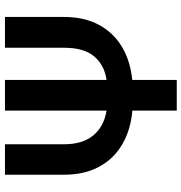

<svg xmlns="http://www.w3.org/2000/svg" viewBox="2 -770 768 813"><g transform="rotate(-90 386.5 -364.0)"><path d="M454.1 -727.5V-297.4Q516.6 -306.2 553.5 -349.4Q590.3 -392.6 590.3 -477.5V-727.5H720.7V-477.5Q720.7 -391.1 687 -329.1Q653.3 -267.1 593.5 -231.7Q533.7 -196.3 454.1 -188.5V0H324.2V-188Q243.7 -194.8 182.4 -230.2Q121.1 -265.6 86.9 -327.9Q52.7 -390.1 52.7 -477.5V-727.5H181.6V-477.5Q181.6 -398.9 219.2 -353.5Q256.8 -308.1 324.2 -297.4V-727.5Z"/></g></svg>

Font: Inter Tight SemiBold
Style: Regular
Weight: 600
Designer: Rasmus Andersson
Foundry: rsms
Version: Version 3.004; ttfautohint (v1.8.4.7-5d5b)